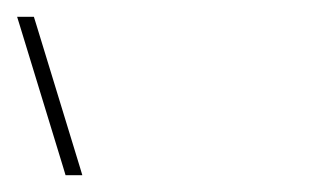

<svg xmlns="http://www.w3.org/2000/svg" viewBox="-178 -730 394 229"><path d="M-154.5 -700 -157.6 -710H-137.6L-134.5 -700L-82.8 -531L-79.8 -521H-99.8L-102.8 -531Z"/></svg>

Font: Nordica Plus
Style: NordicaClassicUltLtCondOpObl
Weight: 300
Version: Version 1.01